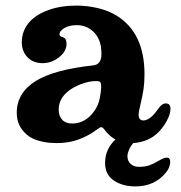

<svg xmlns="http://www.w3.org/2000/svg" viewBox="-20 -502 647 687"><path d="M98 -6Q74 -17 57 -41Q40 -65 40 -99Q40 -170 109 -213Q175 -253 313 -268Q343 -271 343 -308Q343 -320 341 -336Q335 -370 311.5 -391Q288 -412 254 -412Q229 -412 211 -402Q193 -392 193 -379Q193 -375 195.5 -373Q198 -371 204 -369Q212 -367 215 -361Q218 -355 218 -344Q218 -318 191 -297Q164 -276 133 -276Q98 -276 78 -297.5Q58 -319 58 -350Q58 -394 87 -425Q111 -451 154.5 -466.5Q198 -482 254 -482Q293 -482 332 -472.5Q371 -463 399 -445Q497 -383 497 -237Q497 -206 493.5 -182.5Q490 -159 483 -130Q476 -102 476 -91Q476 -81 480.5 -76Q485 -71 493 -71Q509 -71 527 -89Q533 -95 540 -104.5Q547 -114 552 -120Q562 -132 573 -132Q590 -132 590 -113Q590 -94 577 -70Q564 -46 547 -29Q512 6 457 10Q447 21 441.5 34Q436 47 436 57Q436 74 447.5 84.5Q459 95 477 95Q499 95 514.5 89.5Q530 84 550 72Q567 62 577 62Q589 62 589 77Q589 97 574 115Q534 165 464 165Q419 165 387.5 144Q356 123 356 81Q356 32 393 -3Q378 -11 364 -26Q360 -30 356 -35.5Q352 -41 348.5 -44Q345 -47 342 -47Q338 -47 329 -40Q297 -16 261.5 -3Q226 10 183 10Q134 10 98 -6ZM238 -60Q287 -60 319 -107Q332 -126 337 -150.5Q342 -175 342 -195Q342 -204 338.5 -208Q335 -212 325 -212Q299 -212 270 -201Q241 -190 222 -174Q190 -147 190 -110Q190 -87 202.5 -73.5Q215 -60 238 -60Z"/></svg>

Font: Raigarh
Style: Bold
Weight: 700
Designer: jaikishan Patel
Foundry: MagicType
Version: Version 1.000